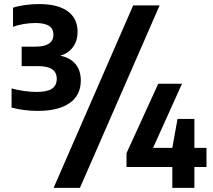

<svg xmlns="http://www.w3.org/2000/svg" viewBox="-20 -834 1024 922"><path d="M368 -447Q368 -377 314.5 -339.2Q261 -301.5 160.5 -301.5Q95 -301.5 35.5 -317.5V-409.5Q63.5 -401.5 95.8 -397Q128 -392.5 156 -392.5Q206.5 -392.5 229.5 -408Q252.5 -423.5 252.5 -455.5Q252.5 -486 230.8 -501.2Q209 -516.5 161 -516.5H84V-610H150Q236.5 -610 236.5 -668Q236.5 -695.5 215.5 -709.5Q194.5 -723.5 150.5 -723.5Q123.5 -723.5 94.5 -718.8Q65.5 -714 42.5 -705V-797Q66 -805 100 -809.8Q134 -814.5 166.5 -814.5Q258 -814.5 305.2 -780Q352.5 -745.5 352.5 -681Q352.5 -638 330.5 -608Q308.5 -578 269.5 -566.5Q318 -556.5 343 -526Q368 -495.5 368 -447ZM237.5 68 619.5 -808H746.5L364 68ZM971.5 -124V-32H913.5V68H807.5V-32H587.5V-98.5L740 -432H854L715 -124H807.5L832.5 -263H913.5V-124Z"/></svg>

Font: Encode Sans Semi Condensed
Style: Bold
Weight: 700
Width: 4
Designer: Multiple Designers
Foundry: Impallari Type
Version: Version 2.000